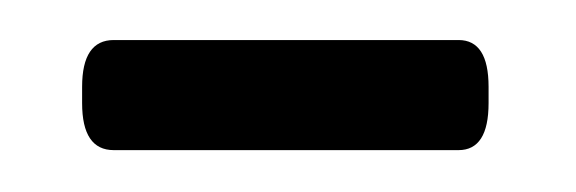

<svg xmlns="http://www.w3.org/2000/svg" viewBox="-20 -536 282 94"><path d="M35.7 -462.5Q20.2 -462.5 20.2 -485.5V-493.5Q20.2 -516.4 35.7 -516.4H204.5Q219.2 -516.4 219.2 -493.5V-485.5Q219.2 -462.5 204.5 -462.5Z"/></svg>

Font: Jaldi
Style: Regular
Weight: 400
Designer: Pablo Cosgaya and Nicolas Silva
Foundry: Omnibus-Type
Version: Version 1.001;PS 001.001;hotconv 1.0.70;makeotf.lib2.5.58329